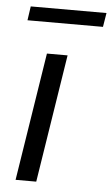

<svg xmlns="http://www.w3.org/2000/svg" viewBox="-51 -715 437 750"><g transform="rotate(5 168.0 -340.0)"><path d="M39 0 118 -502H199L120 0ZM31 -625 39 -680H336L327 -625Z"/></g></svg>

Font: Mulish
Style: Italic
Weight: 400
Italic angle: -9°
Designer: Vernon Adams
Foundry: Vernon Adams
Version: Version 3.603; ttfautohint (v1.8.3)